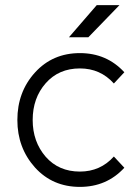

<svg xmlns="http://www.w3.org/2000/svg" viewBox="-20 -720 544 752"><path d="M250 -574H326L448 -700H359ZM293 -512Q186 -512 117 -436Q48 -360 48 -250Q48 -141 117 -64Q186 12 293 12Q398 12 467 -63L426 -107Q373 -48 293 -48Q210 -48 159 -106Q108 -165 108 -250Q108 -336 159 -394Q210 -452 293 -452Q373 -452 426 -393L467 -437Q398 -512 293 -512Z"/></svg>

Font: Unageo Variable
Style: Regular
Weight: 300
Designer: Richard Sepsi
Foundry: Richard Sepsi
Version: Version 2.200